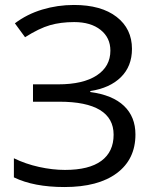

<svg xmlns="http://www.w3.org/2000/svg" viewBox="-20 -744 621 774"><path d="M512 -547Q512 -477 467.5 -433Q423 -389 344 -377V-373Q434 -361 480 -317Q526 -273 526 -202Q526 -102 451 -46Q376 10 240 10Q116 10 36 -29V-106Q83 -83 137.5 -71Q192 -59 242 -59Q339 -59 388.5 -95.5Q438 -132 438 -201Q438 -267 383 -300.5Q328 -334 219 -334H113V-404H215Q315 -404 370 -440Q425 -476 425 -540Q425 -592 385.5 -623.5Q346 -655 279 -655Q225 -655 181.5 -642.5Q138 -630 81 -594L40 -650Q89 -687 150.5 -705.5Q212 -724 278 -724Q388 -724 450 -676Q512 -628 512 -547Z"/></svg>

Font: Stephens Clock
Style: Regular
Weight: 400
Designer: Peter Wiegel (catfonts.de) with slight modifications by DT1.org
Version: Version 0.9.1